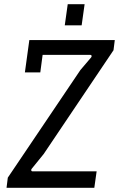

<svg xmlns="http://www.w3.org/2000/svg" viewBox="-20 -890 564 910"><path d="M11 0 17 -48 361 -558 412 -618Q415 -621 414 -625.5Q413 -630 408 -630H182L171 -547H98L119 -700H524L518 -652L187 -160L131 -91Q127 -87 128 -82.5Q129 -78 133 -78H438L427 0ZM287 -770 301 -870H381L367 -770Z"/></svg>

Font: Finlandica
Style: Italic
Weight: 400
Italic angle: -8°
Designer: Niklas Ekholm, Juho Hiilivirta, Jaakko Suomalainen
Foundry: Helsinki Type Studio
Version: Version 1.064